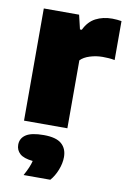

<svg xmlns="http://www.w3.org/2000/svg" viewBox="-91 -614 616 927"><g transform="rotate(10 217.0 -150.0)"><path d="M48.5 0V-550H221.5L238 -480.5H247Q267 -522.5 302.2 -540.8Q337.5 -559 383 -559Q395 -559 407.2 -557.8Q419.5 -556.5 428.5 -555V-364Q414.5 -367 398.5 -368Q382.5 -369 369.5 -369Q337.5 -369 307.2 -359.5Q277 -350 261 -333V0ZM92 259Q117 214 123.5 184.5Q79 180 60 162.8Q41 145.5 41 119Q41 87.5 67.8 69.8Q94.5 52 155 52Q215.5 52 242.2 75.2Q269 98.5 269 140Q269 170.5 256 203.5Q243 236.5 223 259Z"/></g></svg>

Font: Encode Sans Black
Style: Regular
Weight: 900
Designer: Multiple Designers
Foundry: Impallari Type
Version: Version 3.002; ttfautohint (v1.8.3) -l 8 -r 50 -G 200 -x 14 